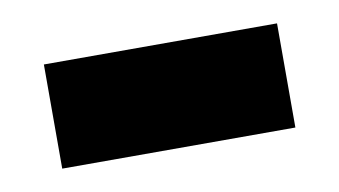

<svg xmlns="http://www.w3.org/2000/svg" viewBox="-32 -384 417 236"><g transform="rotate(-10 176.5 -266.0)"><path d="M31 -201V-331H322V-201Z"/></g></svg>

Font: Bricolage Grotesque 12pt Bricolage Grotesque 10pt Regular
Style: Bold
Weight: 700
Designer: Mathieu Triay
Foundry: Atelier Triay
Version: Version 1.001; ttfautohint (v1.8.4.7-5d5b);gftools[0.9.33.de